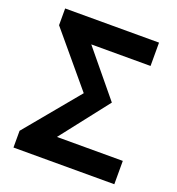

<svg xmlns="http://www.w3.org/2000/svg" viewBox="-134 -850 886 959"><g transform="rotate(20 309.5 -370.5)"><path d="M44 0H580V-124H230L429 -379L233 -617H548V-741H49V-652L281 -375L44 -89Z"/></g></svg>

Font: Noto Sans CJK SC
Style: Bold
Weight: 700
Designer: Ryoko NISHIZUKA 西塚涼子 (kana, bopomofo & ideographs); Paul D. Hunt (Latin, Greek & Cyrillic); Sandoll Communications 산돌커뮤니
Foundry: Adobe
Version: Version 2.004;hotconv 1.0.118;makeotfexe 2.5.65603